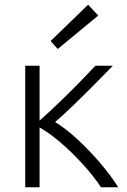

<svg xmlns="http://www.w3.org/2000/svg" viewBox="-20 -795 541 815"><path d="M87 0V-516H148V-283Q193 -323 236.5 -365Q280 -407 318.5 -446.5Q357 -486 385 -516H459Q425 -481 382 -437.5Q339 -394 295 -351.5Q251 -309 214 -277Q260 -249 310.5 -202Q361 -155 406.5 -101.5Q452 -48 482 0H409Q376 -49 330.5 -99Q285 -149 237 -190Q189 -231 148 -254V0ZM225 -587 195 -621 354 -775 397 -729Z"/></svg>

Font: Ubuntu Sans Light
Style: Regular
Weight: 300
Designer: Dalton Maag Ltd
Foundry: Dalton Maag Ltd
Version: Version 1.006; ttfautohint (v1.8.4.7-5d5b)